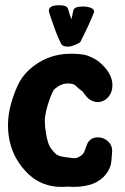

<svg xmlns="http://www.w3.org/2000/svg" viewBox="-20 -733 482 738"><path d="M254.9 -659.2Q260.7 -684.6 261.7 -692.4Q264.6 -708 298.8 -708Q315.4 -708 328.6 -703.1Q341.8 -698.2 341.8 -688.5Q341.8 -687.5 340.8 -684.6Q326.2 -645.5 289.1 -572.3Q287.1 -569.3 283.2 -567.4Q255.9 -553.7 242.2 -553.7Q220.7 -553.7 215.8 -563.5Q202.1 -587.9 183.6 -641.6Q173.8 -668.9 168 -688.5Q168 -690.4 168 -692.4Q168 -712.9 208 -712.9Q235.4 -712.9 240.2 -701.2Q242.2 -698.2 244.1 -690.4Q246.1 -682.6 249 -673.8Q252 -665 254.9 -659.2ZM359.4 -340.8H355.5Q342.8 -340.8 331.5 -346.7Q320.3 -352.5 314.5 -359.4Q308.6 -366.2 303.7 -373Q298.8 -379.9 297.9 -380.9Q288.1 -387.7 280.3 -395Q272.5 -402.3 269 -405.3Q265.6 -408.2 258.8 -410.2Q252 -412.1 239.3 -412.1Q219.7 -412.1 201.2 -399.4Q190.4 -392.6 185.5 -385.3Q180.7 -377.9 172.9 -357.4Q152.3 -301.8 152.3 -267.6Q152.3 -247.1 156.2 -224.6Q161.1 -193.4 168 -176.8Q174.8 -160.2 192.4 -143.6Q194.3 -141.6 196.8 -139.6Q199.2 -137.7 201.2 -136.7Q203.1 -135.7 206.1 -134.8Q209 -133.8 210.9 -132.8Q212.9 -131.8 217.3 -131.3Q221.7 -130.9 223.6 -130.4Q225.6 -129.9 231.4 -128.9Q237.3 -127.9 240.2 -127.9Q257.8 -125 266.6 -125Q275.4 -125 285.2 -130.9Q288.1 -132.8 290 -133.8Q292 -134.8 293.9 -136.7Q295.9 -138.7 297.4 -139.6Q298.8 -140.6 300.3 -143.6Q301.8 -146.5 302.7 -147.5Q303.7 -148.4 305.2 -152.3Q306.6 -156.2 307.1 -157.7Q307.6 -159.2 309.6 -164.6Q311.5 -169.9 312.5 -172.9Q323.2 -205.1 356.4 -205.1Q377.9 -205.1 394.5 -190.4Q411.1 -175.8 411.1 -154.3V-151.4Q409.2 -113.3 405.3 -98.1Q401.4 -83 388.7 -65.4Q351.6 -14.6 261.7 -14.6Q256.8 -14.6 252 -15.1Q247.1 -15.6 244.1 -15.6H241.2Q240.2 -15.6 231.9 -15.1Q223.6 -14.6 216.8 -14.6Q141.6 -14.6 89.8 -63.5Q10.7 -138.7 10.7 -252.9Q10.7 -293.9 23.4 -337.9Q38.1 -387.7 55.7 -419.4Q73.2 -451.2 108.4 -478.5Q170.9 -526.4 252 -526.4H263.7Q288.1 -525.4 302.2 -522.9Q316.4 -520.5 336.4 -510.7Q356.4 -501 375 -482.4Q412.1 -445.3 412.1 -405.3Q412.1 -378.9 397 -360.8Q381.8 -342.8 359.4 -340.8Z"/></svg>

Font: Essays1743
Style: Bold
Weight: 700
Designer: Based on the typeface in a 1743 English translation of the essays of Montaigne.  PostScript/TrueType font designed by Jo
Version: Version 002.100